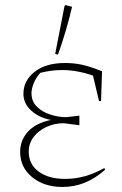

<svg xmlns="http://www.w3.org/2000/svg" viewBox="-20 -736 485 762"><path d="M228 6Q155 6 107.5 -33Q60 -72 60 -133Q60 -180 91.5 -214Q123 -248 182 -260Q135 -269 104 -297Q73 -325 73 -364Q73 -416 117.5 -451Q162 -486 238 -486Q272 -486 303.5 -479.5Q335 -473 385 -453L381 -335H373L349 -436Q286 -458 226 -458Q184 -458 140 -447Q123 -428 114 -406Q105 -384 105 -366Q105 -334 126 -313Q147 -292 179 -281.5Q211 -271 243 -271L295 -277V-239L233 -247Q197 -247 165 -232.5Q133 -218 113.5 -192.5Q94 -167 94 -134Q94 -84 133.5 -55Q173 -26 238 -26Q279 -26 316.5 -36.5Q354 -47 394 -69L397 -62Q357 -27 315.5 -10.5Q274 6 228 6ZM210 -519 199 -522 236 -712 240 -716 266 -709Q244 -614 210 -519Z"/></svg>

Font: Piazzolla Thin
Style: Regular
Weight: 100
Designer: Juan Pablo del Peral
Foundry: Huerta Tipografica
Version: Version 1.330